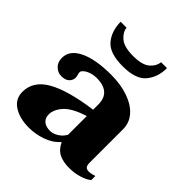

<svg xmlns="http://www.w3.org/2000/svg" viewBox="-194 -839 983 983"><g transform="rotate(45 297.0 -348.0)"><path d="M118 -706H161Q164 -676 193 -651.5Q222 -627 287 -627Q352 -627 380 -651Q408 -675 411 -706H454Q454 -641 417.5 -596.5Q381 -552 287 -552Q192 -552 155.5 -595Q119 -638 118 -706ZM16 -97Q16 -175 96 -220.5Q176 -266 337 -288V-325Q337 -371 311 -393.5Q285 -416 238 -416Q214 -416 194.5 -409.5Q175 -403 163.5 -393Q152 -383 152 -375Q152 -370 155 -358.5Q158 -347 158 -341Q158 -322 143.5 -308Q129 -294 100 -294Q75 -294 55.5 -312.5Q36 -331 36 -363Q36 -418 99.5 -449Q163 -480 276 -480Q347 -480 401.5 -460.5Q456 -441 486 -406.5Q516 -372 516 -326V-83Q516 -64 523 -56Q530 -48 544 -48Q561 -48 585 -56V-26Q563 -9 529.5 0.5Q496 10 460 10Q418 10 388.5 -4Q359 -18 340 -57Q309 -22 262.5 -6Q216 10 169 10Q103 10 59.5 -17.5Q16 -45 16 -97ZM337 -107V-242Q257 -217 225 -181.5Q193 -146 193 -110Q193 -84 210 -69.5Q227 -55 258 -55Q279 -55 302 -69.5Q325 -84 337 -107Z"/></g></svg>

Font: Taviraj
Style: Bold
Weight: 700
Designer: Katatrad Team
Foundry: CadsonDemak
Version: Version 1.001